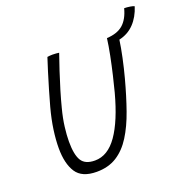

<svg xmlns="http://www.w3.org/2000/svg" viewBox="-141 -923 1055 1077"><g transform="rotate(-20 386.5 -385.0)"><path d="M256 20.5Q168.5 20.5 134.2 -32Q100 -84.5 100 -177Q100 -226 108.2 -285Q116.5 -344 134.5 -411Q146 -453 161.2 -504.8Q176.5 -556.5 191.2 -604Q206 -651.5 215.5 -680Q222 -681 230.2 -681.8Q238.5 -682.5 246 -682.5Q258 -682.5 268.5 -681.5Q279 -680.5 285.5 -679.5Q270 -636 253 -584Q236 -532 220.2 -479.8Q204.5 -427.5 193.5 -384Q178.5 -327 172.5 -278Q166.5 -229 166.5 -192Q166.5 -113 188.5 -77.8Q210.5 -42.5 268.5 -42.5Q345.5 -42.5 403 -125Q460.5 -207.5 502 -363Q512.5 -402.5 525.2 -456.8Q538 -511 549 -566.2Q560 -621.5 565.5 -665Q628 -668 662.8 -698.2Q697.5 -728.5 713.5 -789.5Q729.5 -789.5 748.5 -786.5Q767.5 -783.5 773 -779.5Q754.5 -721 718.2 -683Q682 -645 628 -633Q622 -588.5 609.5 -530Q597 -471.5 582.5 -417.5Q556.5 -320.5 528.2 -240.2Q500 -160 463.2 -101.5Q426.5 -43 376.2 -11.2Q326 20.5 256 20.5Z"/></g></svg>

Font: Grandstander ExtraLight
Style: Italic
Weight: 200
Italic angle: -15°
Designer: Tyler Finck
Foundry: Etcetera Type Co
Version: Version 1.200; ttfautohint (v1.8.3)